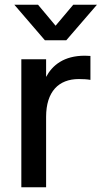

<svg xmlns="http://www.w3.org/2000/svg" viewBox="-20 -790 429 810"><path d="M169.5 -620H259.5L389 -770H289L214.5 -681.5L140.5 -770H40.5ZM361.5 -554C353.5 -554.5 346 -555 338 -555C249.5 -555 201 -515 174.5 -465.5V-540H70V0H174.5V-297C174.5 -403.5 227.5 -456.5 312.5 -456.5C332 -456.5 348 -455.5 361.5 -453Z"/></svg>

Font: Vela Sans SemBd
Style: Regular
Weight: 600
Designer: Principal design: Mikhail Sharanda - project Manrope.
Design modification: Ravid Balaliev
Foundry: Mikhail Sharanda
Version: Version 1.001